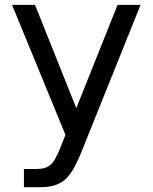

<svg xmlns="http://www.w3.org/2000/svg" viewBox="-20 -567 632 795"><path d="M321.8 50.8Q283.7 148.4 247.6 178.2Q211.4 208 150.9 208H79.1V132.8H131.8Q168.9 132.8 189.5 115.2Q210 97.7 234.9 32.2L251 -8.8L29.8 -546.9H125L295.9 -119.1L466.8 -546.9H562Z"/></svg>

Font: Pangururan
Style: Regular
Weight: 400
Designer: Uli Kozok
Foundry: Michael Everson and Uli Kozok
Version: Version 1.005